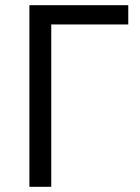

<svg xmlns="http://www.w3.org/2000/svg" viewBox="-20 -718 539 738"><path d="M93 -698V0H177V-624H473V-698Z"/></svg>

Font: Braiins Sans
Style: Regular
Weight: 400
Designer: Mike Abbink, Paul van der Laan, Pieter van Rosmalen, Jiri Chlebus, Lubos Buracinsky
Foundry: Bold Monday, Sudetype
Version: Version 1.000;hotconv 1.0.109;makeotfexe 2.5.65596